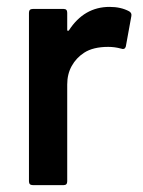

<svg xmlns="http://www.w3.org/2000/svg" viewBox="-20 -537 415 557"><path d="M64 -11V-500Q64 -511 75 -511H165Q175 -511 175 -500V-451Q175 -448 176.5 -447.5Q178 -447 180 -449Q224 -517 298 -517Q331 -517 355 -504Q363 -499 361 -490L345 -402Q342 -392 331 -396Q313 -401 294 -401Q250 -401 224 -384Q201 -369 188 -345.5Q175 -322 175 -292V-11Q175 0 165 0H75Q64 0 64 -11Z"/></svg>

Font: Barlow GEO Semi Bold
Style: Regular
Weight: 600
Designer: Jeremy Tribby
Foundry: Tribby Type
Version: Version 1.408